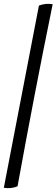

<svg xmlns="http://www.w3.org/2000/svg" viewBox="-66 -739 296 1006"><path d="M-46 245 138 -710Q174 -723 210 -717Q159 -468 113.5 -231Q68 6 26 237Q10 244 -8.5 246Q-27 248 -46 245Z"/></svg>

Font: Vollkorn
Style: Bold Italic
Weight: 700
Italic angle: -11°
Designer: Friedrich Althausen
Foundry: Friedrich Althausen
Version: Version 5.000; ttfautohint (v1.8.3)